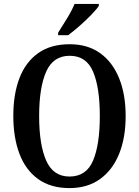

<svg xmlns="http://www.w3.org/2000/svg" viewBox="-20 -951 710 981"><path d="M335 10Q239 10 175 -36Q111 -82 79.5 -165Q48 -248 48 -359Q48 -470 79.5 -552Q111 -634 175 -679.5Q239 -725 336 -725Q428 -725 491.5 -679.5Q555 -634 588.5 -551.5Q622 -469 622 -358Q622 -247 588.5 -164.5Q555 -82 491 -36Q427 10 335 10ZM335 -49Q421 -49 455.5 -130.5Q490 -212 490 -358Q490 -504 455.5 -585Q421 -666 336 -666Q252 -666 216 -585Q180 -504 180 -358Q180 -212 216 -130.5Q252 -49 335 -49ZM277 -784Q298 -817 322.5 -857Q347 -897 361 -931H485V-921Q474 -904 447 -876Q420 -848 387.5 -819.5Q355 -791 328 -771H277Z"/></svg>

Font: Noto Serif Condensed SemiBold
Style: Regular
Weight: 600
Width: 3
Designer: Monotype Design Team
Foundry: Monotype Imaging Inc.
Version: Version 2.013